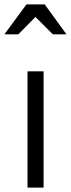

<svg xmlns="http://www.w3.org/2000/svg" viewBox="-36 -822 322 872"><path d="M266 -666 167 -802H84L-16 -666H47L125 -745L204 -666ZM162 30V-498H89V30Z"/></svg>

Font: LINE Seed JP_OTF Regular
Style: Regular
Weight: 400
Designer: LY Corporation & Fontrix & Fontworks
Version: Version 1.002